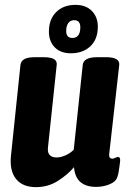

<svg xmlns="http://www.w3.org/2000/svg" viewBox="-20 -760 523 789"><path d="M128 9Q73 9 46 -24.5Q19 -58 25 -119L64 -493Q66 -509 80 -517Q94 -525 125 -525H158Q189 -525 202 -517Q215 -509 213 -493L177 -153Q173 -113 213 -113Q230 -113 250 -122Q270 -131 283 -145L320 -493Q323 -525 380 -525H416Q473 -525 470 -493L429 -129Q426 -108 442 -108Q447 -108 454 -111.5Q461 -115 465 -115Q471 -115 473 -108.5Q475 -102 472 -84Q470 -70 468 -56.5Q466 -43 462 -32Q456 -13 430 -2.5Q404 8 375 8Q335 8 311.5 -11Q288 -30 284 -73Q259 -43 218.5 -17Q178 9 128 9ZM271 -541Q229 -541 205 -565.5Q181 -590 181 -630Q181 -681 211 -710.5Q241 -740 290 -740Q333 -740 357.5 -715Q382 -690 382 -650Q382 -599 351.5 -570Q321 -541 271 -541ZM277 -604Q310 -604 310 -648Q310 -677 285 -677Q269 -677 260.5 -665Q252 -653 252 -633Q252 -604 277 -604Z"/></svg>

Font: Asap Condensed
Style: Bold Italic
Weight: 700
Width: 3
Italic angle: -6°
Designer: Pablo Cosgaya
Foundry: Omnibus-Type
Version: Version 3.001; ttfautohint (v1.8.4.7-5d5b)